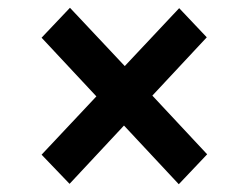

<svg xmlns="http://www.w3.org/2000/svg" viewBox="-20 -606 640 494"><path d="M159 -133 87 -208 228 -358 87 -509 160 -586 301 -436 441 -585 512 -510 372 -360 513 -209 440 -132 299 -283Z"/></svg>

Font: Red Hat Mono
Style: Bold
Weight: 700
Monospace: yes
Designer: Pentagram, MCKL
Foundry: Pentagram, MCKL
Version: Version 1.023; ttfautohint (v1.8.3)